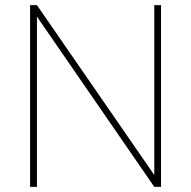

<svg xmlns="http://www.w3.org/2000/svg" viewBox="-20 -731 748 751"><path d="M609.9 -710.9V0H583.5L124.5 -666V0H97.7V-710.9H124.5L583.5 -46.4V-710.9Z"/></svg>

Font: Vazirmatn RD UI Thin
Style: Regular
Weight: 100
Designer: Saber Rastikerdar
Foundry: Saber Rastikerdar
Version: Version 33.003